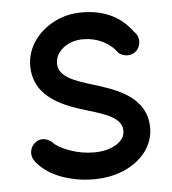

<svg xmlns="http://www.w3.org/2000/svg" viewBox="-46 -578 589 659"><g transform="rotate(-5 249.0 -249.0)"><path d="M437 -390.1C452.6 -409.2 451.2 -438 432.1 -454.1C394.5 -506.3 337.4 -535.6 259.8 -535.6C225.1 -535.6 192.9 -528.3 164.1 -513.2C105.5 -482.9 67.4 -429.2 67.4 -368.2C67.4 -255.4 175.8 -220.7 253.9 -197.3C309.6 -180.7 366.7 -163.1 366.7 -118.7C366.7 -99.6 356.4 -84 336.4 -71.8C315.9 -59.6 290.5 -53.2 260.7 -53.2C232.9 -53.2 206.1 -57.6 179.2 -66.9C152.3 -76.2 131.8 -87.4 118.7 -101.6C106.4 -111.3 85.9 -120.6 64.9 -106.9C43.9 -93.3 38.1 -64.5 52.2 -43.5C70.8 -17.6 98.1 2.4 134.3 17.1C170.4 31.2 209 38.6 250.5 38.6C290 38.6 325.2 31.7 356.9 18.1C419.4 -9.8 459 -60.1 459 -120.6C459 -229 352.1 -262.2 275.4 -285.6C217.8 -303.2 159.7 -321.3 159.7 -367.7C159.7 -388.7 168.9 -406.2 187.5 -421.4C206.1 -436 229 -443.4 256.8 -443.4C304.2 -443.4 348.1 -421.9 373.5 -385.3C395 -370.1 420.9 -372.1 437 -390.1Z"/></g></svg>

Font: Mikhak Medium
Style: Regular
Weight: 500
Designer: Amin Abedi
Version: Version 3.2